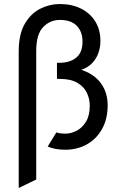

<svg xmlns="http://www.w3.org/2000/svg" viewBox="-20 -732 602 954"><path d="M73 202V-476Q73 -562 103.2 -613.8Q133.5 -665.5 180.2 -688.8Q227 -712 277 -712Q337 -712 382.5 -689.2Q428 -666.5 453.5 -625.2Q479 -584 479 -529Q479 -497.5 469 -469Q459 -440.5 438 -418.5Q417 -396.5 384 -385Q426.5 -371.5 455.8 -346Q485 -320.5 500 -285.8Q515 -251 515 -210Q515 -141.5 487.5 -91.8Q460 -42 412.2 -15Q364.5 12 304 12Q278.5 12 256 7.8Q233.5 3.5 217 -4L260 -74Q269 -71 280.8 -69.5Q292.5 -68 305 -68Q333 -68 361 -82.5Q389 -97 407.5 -127.8Q426 -158.5 426 -207Q426 -240.5 411.5 -271Q397 -301.5 364 -320.8Q331 -340 276 -340H263V-420H276Q326.5 -420 358.2 -445.2Q390 -470.5 390 -525Q390 -574.5 361.5 -603.8Q333 -633 278 -633Q228.5 -633 194.2 -597.2Q160 -561.5 160 -479V160Z"/></svg>

Font: Overpass
Style: Regular
Weight: 400
Designer: Delve Withrington, Dave Bailey, Thomas Jockin
Foundry: Delve Fonts LLC
Version: Version 4.000